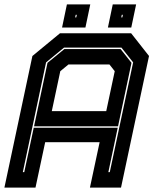

<svg xmlns="http://www.w3.org/2000/svg" viewBox="-37 -851 701 871"><path d="M-17 0 110 -597 235 -700H558L639 -597L512 0H371L415 -206H168L124 0ZM66.5 -70H73L116 -271.5H497L454.5 -70H461L567 -568L514 -635H253.5L172 -568ZM198 -347H445L483.5 -528L459.5 -558.5H273.5L236.5 -528ZM117.5 -278 178.5 -566 255 -628.5H510L559.5 -566L498.5 -278ZM452.5 -726 474.5 -831H580.5L558.5 -726ZM244.5 -726 266.5 -831H372.5L350.5 -726ZM304 -772H309L311.5 -784H306.5ZM513 -772H518L520.5 -784H515.5Z"/></svg>

Font: Tourney Thin ExtraBold
Style: Italic
Weight: 800
Italic angle: -12°
Version: Version 1.015